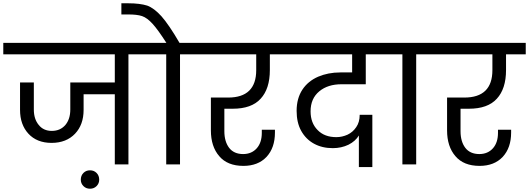

<svg xmlns="http://www.w3.org/2000/svg" viewBox="-47 -1001 3221 1169"><path d="M867 -740C867 -740 -27 -740 -27 -740C-27 -740 -27 -670 -27 -670C-27 -670 652 -670 652 -670C652 -670 652 -499 652 -499C652 -499 381 -499 381 -499C381 -499 381 -334 381 -334C381 -334 381 -334 381 -334C381 -295 371 -264 351 -240C330 -216 303 -204 268 -204C268 -204 268 -204 268 -204C235 -204 208 -216 189 -240C169 -264 159 -295 159 -334C159 -334 159 -499 159 -499C159 -499 75 -499 75 -499C75 -499 75 -332 75 -332C75 -332 75 -332 75 -332C75 -272 92 -224 126 -187C160 -150 207 -131 267 -131C267 -131 267 -131 267 -131C327 -131 375 -150 410 -187C445 -224 462 -272 462 -332C462 -332 462 -427 462 -427C462 -427 652 -427 652 -427C652 -427 652 0 652 0C652 0 735 0 735 0C735 0 735 -670 735 -670C735 -670 867 -670 867 -670C867 -670 867 -740 867 -740Z M557 93C557 93 557 93 557 93C557 77 552 63 541 52C530 41 517 36 501 36C501 36 501 36 501 36C485 36 472 41 461 52C450 63 445 77 445 93C445 93 445 93 445 93C445 108 450 121 461 132C472 143 485 148 501 148C501 148 501 148 501 148C517 148 530 143 541 132C552 121 557 108 557 93Z M1046 -740C1046 -740 1046 -740 1046 -740C1003 -814 966 -868 936 -902C906 -935 877 -957 849 -967C820 -976 782 -981 733 -981C733 -981 692 -981 692 -981C692 -981 692 -913 692 -913C692 -913 734 -913 734 -913C734 -913 734 -913 734 -913C769 -913 797 -910 818 -903C839 -896 860 -880 882 -856C904 -832 932 -793 966 -740C966 -740 833 -740 833 -740C833 -740 833 -670 833 -670C833 -670 965 -670 965 -670C965 -670 965 0 965 0C965 0 1049 0 1049 0C1049 0 1049 -670 1049 -670C1049 -670 1180 -670 1180 -670C1180 -670 1180 -740 1180 -740C1180 -740 1046 -740 1046 -740Z M1370 -339C1370 -339 1370 -339 1370 -339C1446 -339 1503 -359 1540 -400C1577 -440 1596 -498 1596 -574C1596 -574 1596 -670 1596 -670C1596 -670 1716 -670 1716 -670C1716 -670 1716 -740 1716 -740C1716 -740 1127 -740 1127 -740C1127 -740 1127 -670 1127 -670C1127 -670 1513 -670 1513 -670C1513 -670 1513 -574 1513 -574C1513 -574 1513 -574 1513 -574C1513 -463 1456 -407 1342 -407C1342 -407 1237 -407 1237 -407C1237 -407 1237 -207 1237 -207C1237 -207 1237 -207 1237 -207C1237 -142 1254 -89 1288 -50C1321 -11 1370 9 1435 9C1435 9 1435 9 1435 9C1494 9 1541 -9 1576 -46C1610 -83 1627 -132 1627 -194C1627 -194 1627 -211 1627 -211C1627 -211 1547 -211 1547 -211C1547 -211 1547 -192 1547 -192C1547 -192 1547 -192 1547 -192C1547 -153 1537 -122 1517 -99C1496 -75 1468 -63 1433 -63C1433 -63 1433 -63 1433 -63C1396 -63 1367 -76 1348 -101C1329 -126 1319 -160 1319 -202C1319 -202 1319 -339 1319 -339C1319 -339 1370 -339 1370 -339Z M2032 -488C2032 -488 2180 -488 2180 -488C2180 -488 2180 -670 2180 -670C2180 -670 2324 -670 2324 -670C2324 -670 2325 -740 2325 -740C2325 -740 1662 -740 1662 -740C1662 -740 1662 -670 1662 -670C1662 -670 2097 -670 2097 -670C2097 -670 2097 -560 2097 -560C2097 -560 2025 -560 2025 -560C2025 -560 2025 -560 2025 -560C1975 -560 1930 -551 1890 -534C1849 -516 1817 -490 1794 -455C1771 -420 1759 -377 1759 -326C1759 -326 1759 -326 1759 -326C1759 -279 1768 -238 1787 -204C1806 -170 1832 -144 1865 -126C1898 -108 1936 -99 1979 -99C1979 -99 1979 -99 1979 -99C2014 -99 2046 -106 2075 -120C2103 -134 2124 -153 2138 -176C2138 -176 2138 16 2138 16C2138 16 2220 16 2220 16C2220 16 2220 -302 2220 -302C2220 -302 2143 -302 2143 -302C2143 -302 2143 -302 2143 -302C2143 -272 2136 -247 2122 -227C2108 -206 2090 -191 2069 -181C2047 -171 2024 -166 2001 -166C2001 -166 2001 -166 2001 -166C1953 -166 1915 -180 1887 -209C1858 -238 1844 -276 1844 -323C1844 -323 1844 -323 1844 -323C1844 -376 1862 -416 1897 -445C1932 -474 1977 -488 2032 -488Z M2487 0C2487 0 2487 -670 2487 -670C2487 -670 2618 -670 2618 -670C2618 -670 2618 -740 2618 -740C2618 -740 2271 -740 2271 -740C2271 -740 2271 -670 2271 -670C2271 -670 2403 -670 2403 -670C2403 -670 2403 0 2403 0C2403 0 2487 0 2487 0Z M2808 -339C2808 -339 2808 -339 2808 -339C2884 -339 2941 -359 2978 -400C3015 -440 3034 -498 3034 -574C3034 -574 3034 -670 3034 -670C3034 -670 3154 -670 3154 -670C3154 -670 3154 -740 3154 -740C3154 -740 2565 -740 2565 -740C2565 -740 2565 -670 2565 -670C2565 -670 2951 -670 2951 -670C2951 -670 2951 -574 2951 -574C2951 -574 2951 -574 2951 -574C2951 -463 2894 -407 2780 -407C2780 -407 2675 -407 2675 -407C2675 -407 2675 -207 2675 -207C2675 -207 2675 -207 2675 -207C2675 -142 2692 -89 2726 -50C2759 -11 2808 9 2873 9C2873 9 2873 9 2873 9C2932 9 2979 -9 3014 -46C3048 -83 3065 -132 3065 -194C3065 -194 3065 -211 3065 -211C3065 -211 2985 -211 2985 -211C2985 -211 2985 -192 2985 -192C2985 -192 2985 -192 2985 -192C2985 -153 2975 -122 2955 -99C2934 -75 2906 -63 2871 -63C2871 -63 2871 -63 2871 -63C2834 -63 2805 -76 2786 -101C2767 -126 2757 -160 2757 -202C2757 -202 2757 -339 2757 -339C2757 -339 2808 -339 2808 -339Z"/></svg>

Font: Girnar Poppins
Style: Regular
Weight: 500
Designer: Ninad Kale (Devanagari), Jonny Pinhorn (Latin)
Foundry: Indian Type Foundry
Version: ""